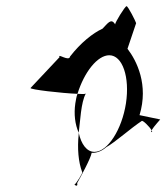

<svg xmlns="http://www.w3.org/2000/svg" viewBox="-20 -685 542 622"><path d="M79 -400C75 -395 181 -383 231 -381C253 -452 296 -506 334 -506C377 -506 401 -435 388 -350C375 -266 329 -193 286 -193C261 -193 243 -218 235 -255V-251C230 -204 234 -160 246 -128C251 -128 225 -87 221 -87C223 -85 233 -78 230 -92C238 -106 274 -171 277 -190C291 -189 308 -194 324 -208C353 -224 404 -270 439 -293C442 -297 465 -274 471 -263C478 -275 502 -301 499 -298L432 -312C462 -410 423 -488 393 -527L421 -610C420 -615 395 -665 390 -665C385 -665 352 -611 353 -606C340 -628 329 -609 312 -592C281 -578 241 -546 207 -502C204 -484 165 -514 173 -500ZM224 -350C219 -315 223 -282 235 -255C240 -292 242 -353 258 -382C256 -380 246 -380 231 -381C227 -371 226 -360 224 -350ZM471 -263C470 -260 469 -257 471 -257C473 -257 474 -260 471 -263Z"/></svg>

Font: Ampere
Style: UltCndIta
Weight: 400
Version: Version 1